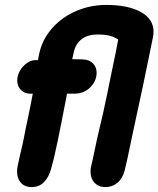

<svg xmlns="http://www.w3.org/2000/svg" viewBox="-20 -759 643 779"><path d="M108 0Q139 0 158.5 -20Q178 -40 187 -73Q199 -114 209 -164Q213 -180 222 -226L230 -266Q239 -311 252 -379H282Q321 -379 346.5 -405Q372 -431 372 -464Q372 -486 357.5 -501.5Q343 -517 316 -518L273 -519L279 -546Q286 -580 310.5 -599.5Q335 -619 377 -619Q416 -619 437.5 -610Q459 -601 481 -584Q494 -573 501 -570L467 -640Q454 -563 424 -423Q420 -403 418 -393Q416 -383 416 -383Q397 -291 383 -235L372 -187L357 -116Q349 -82 349 -81Q343 -45 359.5 -22.5Q376 0 408 0Q435 0 456 -17Q477 -34 486 -68Q495 -103 516 -206L531 -276Q541 -322 561 -415Q563 -425 565 -435Q567 -445 569 -454L600 -605Q603 -619 603 -630Q603 -682 551 -710.5Q499 -739 411 -739Q347 -739 289.5 -714.5Q232 -690 192 -645Q152 -600 139 -541L134 -515H123Q106 -515 89 -503Q72 -491 61 -472Q50 -453 50 -433Q50 -409 65 -394Q80 -379 101 -379H113Q107 -345 103 -327Q101 -318 99 -308Q98 -303 97 -298Q96 -293 95 -288Q87 -252 73 -180Q55 -104 51 -82Q45 -46 60.5 -23Q76 0 108 0Z"/></svg>

Font: Balsamiq Sans
Style: Bold Italic
Weight: 700
Italic angle: -12°
Designer: Michael Angeles
Foundry: Balsamiq SRL
Version: Version 1.020; ttfautohint (v1.8.4.7-5d5b);gftools[0.9.26]